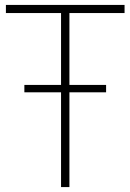

<svg xmlns="http://www.w3.org/2000/svg" viewBox="-20 -760 530 780"><path d="M79 -385V-415H411V-385ZM228 0V-707H4V-740H486V-707H262V0Z"/></svg>

Font: Encode Sans SC Condensed Thin
Style: Regular
Weight: 100
Width: 3
Designer: Multiple Designers
Foundry: Impallari Type
Version: Version 3.002